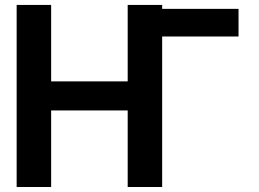

<svg xmlns="http://www.w3.org/2000/svg" viewBox="-20 -747 1036 767"><path d="M184.3 -727.3V-421.9H490.1V-727.3H627.8V-711.6H932.9V-601.2H627.8V0H490.1V-305.8H184.3V0H46.5V-727.3Z"/></svg>

Font: Interface
Style: Bold
Weight: 700
Designer: Rasmus Andersson
Foundry: rsms
Version: Version 1.8